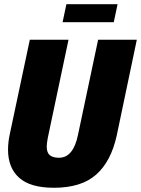

<svg xmlns="http://www.w3.org/2000/svg" viewBox="-20 -878 667 908"><path d="M18 -170Q18 -207 27 -247L121 -690H304L206 -226Q201 -199 201 -185Q201 -156 215.5 -144Q230 -132 259 -132Q327 -132 349 -241L444 -690H627L532 -237Q505 -114 434.5 -52Q364 10 235 10Q124 10 71 -37Q18 -84 18 -170ZM294 -858H536L518 -773H276Z"/></svg>

Font: Decalotype Black Italic
Style: Regular
Weight: 900
Italic angle: -12°
Designer: Alfredo Marco Pradil
Foundry: Alfredo Marco Pradil
Version: Version 1.0